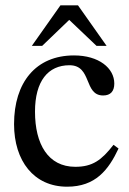

<svg xmlns="http://www.w3.org/2000/svg" viewBox="-20 -694 486 724"><path d="M408 -148C363 -90 329 -65 264 -65C161 -65 112 -151 112 -273C112 -388 161 -448 242 -448C328 -448 295 -334 369 -334C397 -334 411 -350 411 -379C411 -437 353 -485 259 -485C115 -485 33 -383 33 -226C33 -87 108 10 233 10C340 10 389 -53 427 -134ZM139 -521 241 -619 344 -521H382L274 -674H208L100 -521Z"/></svg>

Font: STIX Two Text
Style: Regular
Weight: 400
Designer: Ross Mills, John Hudson & Paul Hanslow, Tiro Typeworks Ltd; with prior portions MicroPress Inc., and Coen Hoffman.
Foundry: Tiro Typeworks Ltd
Version: Version 2.13 b171